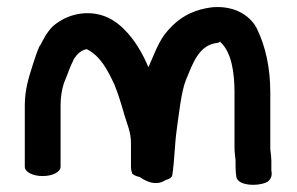

<svg xmlns="http://www.w3.org/2000/svg" viewBox="-20 -527 837 542"><path d="M353.3 -36.7C363.2 -29.1 368.2 -29.1 374 -27.5C380.4 -23.7 414.9 3.2 447.7 -18.8C459.5 -21.9 464.5 -26.1 466.3 -32.1C472.6 -72.4 473.3 -121.7 478.6 -158.8C484.8 -202 491.6 -269.6 505.1 -301.9C524.5 -348.2 541.3 -401.1 594.8 -406.1C597.3 -407.6 597.4 -406.3 601.5 -409.8L602.1 -408.2C632.7 -380.9 642 -324.7 642 -266V-108C642 -95.4 645 -79 645 -72V-55C645 -45.2 646.1 -35 647.2 -27.3C652.5 -0.5 714 -0.7 736.3 -14.5C749.5 -25.9 747.3 -38.8 746 -45.8V-72C746 -86.7 743 -101.7 743 -108V-266C743 -336.9 729.4 -395.3 706 -444.6C690.7 -477 650 -510.3 585 -506.9L584 -507C511.2 -499.5 473 -465.5 444.8 -430C423.7 -400.8 412.4 -366.2 398.9 -337.2C382.8 -375.9 360.2 -415 329.8 -444.9C313 -461.5 287 -482.1 250 -488C192 -497.1 147.5 -469.8 128.3 -452C110.1 -433.2 101.8 -414 92.4 -396.8L91.9 -398C84 -379.6 79.4 -365.3 73.1 -346C62.5 -312 50 -276.1 50 -230V-56C50 -41.9 72.1 -30 100.5 -30C128.9 -30 151 -41.9 151 -56V-230C151 -253.1 154.7 -275.1 160.6 -292.8C170.7 -316.5 178 -340.2 186.6 -355.6L187.1 -358.4C198.3 -375.2 208.4 -385.1 224.8 -388.3C264 -368.8 284.2 -328.3 303.2 -287.8C314.4 -259.8 322.9 -231.6 331.4 -201.8C339 -175.3 349.7 -154.9 349.7 -123V-55C349.7 -49.8 351.2 -42.8 353.3 -36.7Z"/></svg>

Font: NumbBunny
Style: Bk
Weight: 400
Designer: Robert Jablonski
Foundry: Cannot Into Space Fonts
Version: Version 1.0